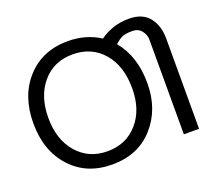

<svg xmlns="http://www.w3.org/2000/svg" viewBox="-126 -918 1268 1118"><g transform="rotate(-20 508.0 -359.5)"><path d="M744.1 -353Q744.1 -191.4 647.9 -84Q552.2 22.9 392.1 22.9Q233.9 22.9 137.2 -82.5Q40 -188.5 40 -358.9Q40 -529.8 137.2 -635.7Q233.9 -741.2 391.1 -741.2Q503.4 -741.2 589.8 -685.1Q668.9 -742.2 770 -742.2Q854 -742.2 895 -690.9Q936 -639.6 936 -559.1V0H841.8V-588.9Q841.8 -616.2 821.8 -642.1Q801.8 -668 764.2 -668Q724.6 -668 703.1 -659.2Q681.6 -650.4 655.8 -626Q744.1 -520.5 744.1 -353ZM391.1 -659.2Q274.9 -659.2 204.1 -576.7Q132.8 -493.7 132.8 -358.9Q132.8 -224.6 204.6 -141.6Q276.4 -59.1 392.1 -59.1Q507.8 -59.1 579.6 -141.1Q650.9 -222.7 650.9 -355Q650.9 -493.7 580.1 -576.2Q508.8 -659.2 391.1 -659.2Z"/></g></svg>

Font: Miedinger*
Style: Book
Weight: 400
Version: Version 001.000